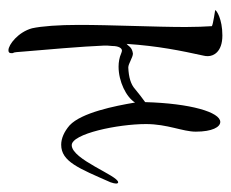

<svg xmlns="http://www.w3.org/2000/svg" viewBox="-66 -419 547 455"><g transform="rotate(90 207.5 -191.5)"><path d="M99 62C104 62 106 60 106 55C106 53 106 51 105 50C104 49 103 40 102 24C98 -22 90 -114 88 -165C88 -170 88 -176 89 -184C89 -199 94 -207 100 -207C102 -207 104 -206 107 -205C116 -201 127 -199 138 -199C173 -199 210 -217 223 -238C231 -190 247 -111 277 -83C292 -70 308 -63 323 -63C363 -63 379 -105 412 -180C414 -186 415 -190 415 -193C415 -196 414 -198 412 -198C396 -198 358 -88 324 -88C297 -88 274 -197 274 -264C274 -315 292 -351 292 -382C292 -421 281 -440 269 -440C246 -440 225 -370 222 -262C212 -255 202 -247 191 -238C180 -228 163 -223 140 -222C131 -222 116 -233 107 -233C105 -233 104 -232 102 -232C91 -229 89 -222 84 -218C89 -293 100 -346 112 -401C113 -404 113 -408 113 -411C113 -423 104 -445 64 -445C25 -445 4 -431 4 -428C2 -428 39 -423 42 -420C43 -404 44 -382 44 -358C44 -287 39 -182 39 -105C39 -57 42 -17 47 6C56 39 86 62 99 62Z"/></g></svg>

Font: Comforter
Style: Regular
Weight: 400
Designer: Robert E. Leuschke
Foundry: Robert E. Leuschke
Version: Version 1.013; ttfautohint (v1.8.3)